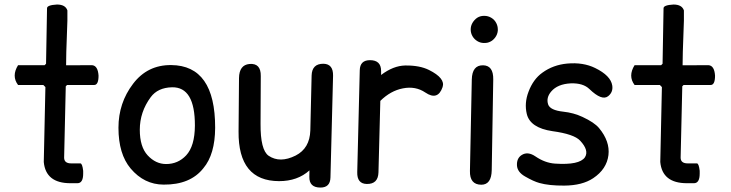

<svg xmlns="http://www.w3.org/2000/svg" viewBox="-20 -804 3276 861"><path d="M235.4 -783.7Q273.4 -783.7 282.2 -757.3V-711.4L277.3 -570.8L276.4 -511.2L392.6 -511.7Q418.9 -509.8 421.9 -464.8Q421.9 -422.4 401.9 -422.9H280.8L274.9 -417L267.6 -97.2Q267.6 -71.3 299.3 -71.3H340.3Q349.1 -71.3 353 -38.1V-25.4Q353 17.6 327.1 17.6H295.9Q185.1 17.6 176.3 -77.6L183.6 -413.6L174.3 -422.9H61Q30.8 -462.9 61 -511.7H180.2L186.5 -518.1L190.9 -767.1Q190.9 -781.2 235.4 -783.7Z M751.5 -412.6Q687.5 -411.1 655.8 -368.2Q606.9 -301.8 606.9 -222.2Q606.9 -145.5 642.1 -107.4Q678.2 -68.4 725.1 -68.4Q778.3 -68.4 814.9 -107.4Q853.5 -148.9 854 -240.7Q854.5 -414.6 751.5 -412.6ZM747.6 -512.2Q945.3 -510.7 944.8 -231Q944.3 -111.8 892.1 -49.8Q833.5 24.9 713.4 23.9Q626.5 23.4 565.9 -48.3Q511.2 -113.3 511.2 -231Q511.2 -342.3 576.7 -428.2Q641.1 -513.2 747.6 -512.2Z M1417 37.1Q1366.2 37.1 1367.2 -11.2L1367.7 -40Q1314.5 8.3 1231.4 8.3Q1047.9 7.8 1049.8 -214.4L1051.8 -454.1Q1052.7 -512.7 1098.6 -517.1Q1150.4 -521.5 1149.4 -462.9L1148.4 -249.5Q1147.5 -131.3 1184.6 -105.5Q1235.4 -71.3 1305.7 -106.4Q1369.1 -138.7 1371.6 -218.8L1377.4 -465.3Q1378.9 -518.6 1430.7 -518.1Q1474.6 -517.1 1473.6 -464.4L1461.9 -8.3Q1460.9 37.1 1417 37.1Z M1639.2 -534.2Q1689 -534.2 1689 -485.8Q1689 -477.1 1689 -467.8Q1743.7 -509.3 1796.9 -510.3Q1861.8 -511.2 1903.8 -490.2Q1978 -453.1 1964.8 -413.6Q1943.4 -351.1 1887.2 -389.2Q1843.3 -418.9 1786.6 -407.7Q1731.4 -397 1685.5 -351.6L1677.2 -31.2Q1675.8 22 1624.5 21Q1580.6 20 1582 -32.2L1593.3 -488.8Q1594.2 -534.2 1639.2 -534.2Z M2149.9 -732.9Q2150.9 -732.9 2151.9 -732.9Q2168.5 -732.9 2182.6 -724.6Q2197.8 -715.8 2205.6 -700.2Q2212.4 -687 2212.4 -671.9Q2212.4 -669.4 2212.4 -667Q2210.9 -649.4 2200.2 -635.3Q2190.4 -622.6 2178.7 -617.2Q2166.5 -610.8 2151.4 -611.3Q2149.9 -611.3 2148.4 -611.3Q2133.3 -611.8 2120.6 -619.6Q2107.4 -627.4 2099.1 -641.1Q2090.8 -655.3 2090.8 -671.9Q2090.8 -687.5 2098.6 -701.2Q2106.9 -715.3 2119.6 -724.1Q2133.3 -732.9 2149.9 -732.9ZM2146.5 -511.2Q2192.9 -510.3 2191.9 -447.8L2185.1 -41.5Q2184.1 24.4 2138.2 24.4Q2085.9 23.9 2087.4 -37.6L2095.7 -447.3Q2097.2 -512.2 2146.5 -511.2Z M2469.2 -70.3Q2578.6 -63 2603 -98.6Q2622.6 -129.4 2581.5 -173.3Q2554.2 -202.6 2457.5 -215.8Q2357.4 -230.5 2342.3 -293Q2330.6 -341.8 2350.1 -392.6Q2371.1 -448.7 2412.1 -478Q2460.4 -513.2 2523.9 -519Q2595.2 -525.4 2648.9 -499Q2718.8 -464.8 2725.6 -420.4Q2730 -391.1 2707.5 -373Q2679.7 -350.1 2623 -404.8Q2594.7 -432.1 2539.6 -430.2Q2480.5 -427.2 2452.1 -394Q2428.2 -366.2 2438 -335.9Q2446.8 -309.6 2505.9 -303.2Q2552.2 -298.3 2591.8 -279.8Q2645.5 -254.9 2666.5 -229.5Q2715.8 -169.9 2708.5 -108.4Q2700.7 -45.4 2640.1 -4.9Q2591.3 27.8 2510.3 28.3Q2441.9 28.8 2398.9 16.6Q2372.6 9.3 2334.5 -12.7Q2300.3 -32.2 2298.3 -61.5Q2296.4 -93.8 2318.8 -108.4Q2346.2 -126.5 2381.3 -102.5Q2424.3 -73.2 2469.2 -70.3Z M3000 -783.7Q3038.1 -783.7 3046.9 -757.3V-711.4L3042 -570.8L3041 -511.2L3157.2 -511.7Q3183.6 -509.8 3186.5 -464.8Q3186.5 -422.4 3166.5 -422.9H3045.4L3039.6 -417L3032.2 -97.2Q3032.2 -71.3 3064 -71.3H3105Q3113.8 -71.3 3117.7 -38.1V-25.4Q3117.7 17.6 3091.8 17.6H3060.5Q2949.7 17.6 2940.9 -77.6L2948.2 -413.6L2939 -422.9H2825.7Q2795.4 -462.9 2825.7 -511.7H2944.8L2951.2 -518.1L2955.6 -767.1Q2955.6 -781.2 3000 -783.7Z"/></svg>

Font: Comic Relief LRS
Style: Regular
Weight: 400
Designer: Jeff Davis
Foundry: Loudifier
Version: Version 1.0